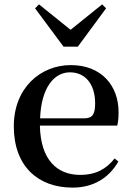

<svg xmlns="http://www.w3.org/2000/svg" viewBox="-20 -840 602 876"><path d="M311 16C406 16 477 -28 520 -103L503 -117C465 -69 417 -42 346 -42C241 -42 165 -110 162 -267H515C519 -284 521 -303 521 -328C521 -449 443 -543 303 -543C165 -543 43 -439 43 -264C43 -81 154 16 311 16ZM163 -300C168 -440 227 -510 299 -510C370 -510 414 -455 414 -369C414 -320 403 -300 364 -300ZM158 -820 140 -802 270 -627H335L464 -802L446 -820L302 -704Z"/></svg>

Font: Noto Serif CJK KR SemiBold
Style: Regular
Weight: 600
Designer: Ryoko NISHIZUKA 西塚涼子 (kana & ideographs); Frank Grießhammer (Latin, Greek & Cyrillic); Wenlong ZHANG 张文龙 (bopomofo); San
Foundry: Adobe
Version: Version 2.001;hotconv 1.1.0;makeotfexe 2.6.0